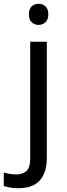

<svg xmlns="http://www.w3.org/2000/svg" viewBox="-75 -757 353 1017"><path d="M22 240Q-3 240 -22 236.5Q-41 233 -55 228V157Q-40 161 -24 164Q-8 167 11 167Q43 167 64 149.5Q85 132 85 83V-536H173V80Q173 130 157 166Q141 202 108 221Q75 240 22 240ZM78 -681Q78 -710 93 -723.5Q108 -737 130 -737Q150 -737 165.5 -723.5Q181 -710 181 -681Q181 -653 165.5 -639Q150 -625 130 -625Q108 -625 93 -639Q78 -653 78 -681Z"/></svg>

Font: hingu115
Style: Book
Weight: 400
Designer: Jelle Bosma - Monotype Design Team
Foundry: Monotype Imaging Inc.
Version: Version 2.003